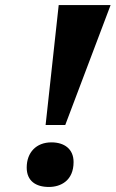

<svg xmlns="http://www.w3.org/2000/svg" viewBox="-20 -734 459 762"><path d="M161 -238H239L419 -714H213ZM174 8C221 8 272 -17 272 -91C272 -143 235 -169 184 -169C124 -169 86 -129 86 -69C86 -16 122 8 174 8Z"/></svg>

Font: Noto Serif SemiCondensed Black
Style: Italic
Weight: 900
Width: 4
Italic angle: -12°
Designer: Monotype Design Team
Foundry: Monotype Imaging Inc.
Version: Version 2.014